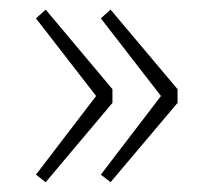

<svg xmlns="http://www.w3.org/2000/svg" viewBox="-20 -450 428 396"><path d="M74.2 -74.2 54.2 -89.8 178.2 -252 54.2 -412.1 74.2 -430.2 211.9 -266.1V-237.8ZM208 -74.2 188 -89.8 312 -252 188 -412.1 208 -430.2 346.2 -266.1V-237.8Z"/></svg>

Font: Source Sans 3 ExtraLight
Style: Regular
Weight: 200
Designer: Paul D. Hunt
Foundry: Adobe
Version: Version 3.052;hotconv 1.1.0;makeotfexe 2.6.0